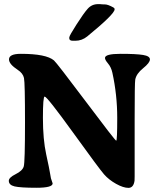

<svg xmlns="http://www.w3.org/2000/svg" viewBox="-20 -890 781 926"><path d="M343.3 -693.4H331.5Q314 -693.4 314 -705.6V-708L314.5 -710.9Q314.5 -717.8 348.9 -771.7Q383.3 -825.7 403.1 -847.9Q422.9 -870.1 453.1 -870.1H461.9Q472.2 -868.7 486.3 -868.7Q500.5 -868.7 526.9 -854Q532.7 -850.6 532.7 -846.7V-844.7Q532.7 -822.3 400.9 -714.4Q375 -693.4 343.3 -693.4ZM22.5 -18.1Q22.5 -33.7 55.4 -50Q88.4 -66.4 94.5 -87.2Q100.6 -107.9 100.6 -299.3Q100.6 -490.7 95.7 -513.7Q90.8 -536.6 65.4 -553.2Q23.4 -580.6 23.4 -603.5Q23.4 -630.4 80.6 -630.4Q202.6 -630.4 240.2 -598.6Q252.9 -587.9 394.3 -399.7Q535.6 -211.4 540.5 -211.4Q545.4 -211.4 545.4 -321.8Q545.4 -432.1 522 -539.1Q516.1 -565.9 501.2 -583.5Q486.3 -601.1 486.3 -610.4Q486.3 -630.4 561.5 -630.4Q636.7 -630.4 669.9 -625Q703.1 -619.6 703.1 -603.5Q703.1 -587.4 670.4 -561Q637.7 -534.7 632.3 -506.3Q629.4 -491.2 629.4 -314.9V-40L628.9 -18.6Q624 16.1 599.4 16.1Q574.7 16.1 539.8 -3.4Q504.9 -22.9 481.9 -49.1Q459 -75.2 333 -249.8Q207 -424.3 195.3 -424.3Q187 -424.3 187 -321Q187 -217.8 202.9 -145Q218.8 -72.3 221.4 -54Q224.1 -35.6 225.6 -30.3L233.9 -5.4Q233.9 15.6 156 15.6Q78.1 15.6 50.3 9Q22.5 2.4 22.5 -18.1Z"/></svg>

Font: Averia Serif Libre
Style: Bold
Weight: 700
Version: Version 1.002